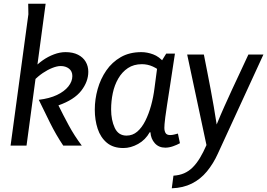

<svg xmlns="http://www.w3.org/2000/svg" viewBox="-20 -785 1440 1035"><path d="M333 -504Q373 -504 400.5 -490Q428 -476 442 -452Q456 -428 456 -398Q456 -345 418 -296Q380 -247 295 -217Q320 -166 350.5 -109.5Q381 -53 421 0H321Q282 -58 249.5 -123.5Q217 -189 189 -247Q247 -254 287 -273Q327 -292 348.5 -319Q370 -346 370 -375Q370 -401 352 -415Q334 -429 307 -429Q288 -429 262.5 -419Q237 -409 211 -391.5Q185 -374 161 -349V-416Q182 -440 210.5 -460Q239 -480 271 -492Q303 -504 333 -504ZM226 -765 123 0H37L133 -708L132 -765Z M876 -496H923Q908 -396 897.5 -328.5Q887 -261 880.5 -219Q874 -177 871 -153Q868 -129 867 -116.5Q866 -104 866 -96Q866 -79 872.5 -68Q879 -57 897 -57Q907 -57 918 -59.5Q929 -62 939 -65L950 -13Q934 -4 912.5 3.5Q891 11 871 11Q836 11 814.5 -13Q793 -37 791 -72H787Q764 -31 724.5 -9Q685 13 645 13Q590 13 556 -15.5Q522 -44 506.5 -91Q491 -138 491 -194Q491 -250 506.5 -305Q522 -360 553 -405Q584 -450 631 -477Q678 -504 742 -504Q773 -504 805.5 -492Q838 -480 865 -448V-385Q833 -413 804.5 -426Q776 -439 745 -439Q701 -439 669.5 -418Q638 -397 617.5 -361.5Q597 -326 588 -283Q579 -240 579 -195Q579 -138 598.5 -96Q618 -54 662 -54Q695 -54 720 -75.5Q745 -97 763.5 -134Q782 -171 794.5 -216.5Q807 -262 813 -311L827 -417Z M915 162Q947 160 972.5 149Q998 138 1019 117Q1040 96 1058 66Q1076 36 1093 -3L989 -491H1079Q1088 -444 1097.5 -397Q1107 -350 1115.5 -303.5Q1124 -257 1132.5 -209.5Q1141 -162 1148 -114Q1168 -163 1189 -210Q1210 -257 1231.5 -303.5Q1253 -350 1275 -396.5Q1297 -443 1319 -491H1400L1154 44Q1130 97 1095.5 139Q1061 181 1014 204.5Q967 228 906 230Z"/></svg>

Font: Rosario Medium
Style: Italic
Weight: 500
Italic angle: -8.05°
Version: Version 1.201